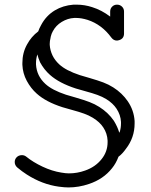

<svg xmlns="http://www.w3.org/2000/svg" viewBox="-20 -697 654 833"><path d="M458 -625V-647Q458 -659.7 466.6 -668.2Q475.1 -676.8 487.8 -676.8Q500.5 -676.8 509.3 -668.2Q518.1 -659.7 518.1 -647V-551.8Q518.1 -529.3 497.1 -522.9Q491.2 -521 486.8 -521Q472.7 -521 462.9 -534.2Q421.4 -590.8 359.9 -610.8Q332.5 -619.1 312 -619.1H301.8Q273.9 -617.7 248 -602.1Q222.2 -586.4 209 -561Q203.6 -551.8 200.2 -538.1Q200.2 -534.2 199.2 -532.2Q195.8 -518.6 195.8 -507.8V-502Q197.3 -478.5 208 -456.1Q218.3 -435.1 236.8 -418Q265.6 -391.1 326.2 -371.1Q332.5 -369.1 368.7 -358.6Q404.8 -348.1 428 -339.4Q451.2 -330.6 471.2 -317.9Q509.8 -293.5 534.2 -257.8Q561 -218.8 564 -171.9V-161.1Q564 -99.6 525.9 -50.8Q510.3 -28.8 494.1 -17.1Q483.4 11.7 465.8 33.2Q428.7 80.1 366.2 101.1Q321.8 116.2 276.9 116.2Q259.8 116.2 234.9 112.8Q163.1 103 96.2 60.1Q76.2 47.4 55.2 29.8Q43.9 20 43.9 5.9Q43.9 -4.9 50.8 -13.2Q60.1 -23.9 75.2 -23.9Q85.9 -23.9 94.2 -17.1Q123 6.3 164.3 25.9Q205.6 45.4 246.1 51.8Q265.6 55.2 278.8 55.2Q314.9 55.2 349.1 43Q394 27.3 420.9 -6.8Q446.8 -39.1 446.8 -80.1V-86.9Q445.3 -118.2 428.2 -144Q413.1 -167.5 382.8 -186Q366.2 -196.3 344.5 -204.1Q322.8 -211.9 292 -220.2Q261.2 -228.5 251 -231.9Q179.2 -254.9 139.2 -291Q113.8 -313.5 96.2 -346.2Q78.6 -378.9 77.1 -416V-423.8Q77.1 -467.8 97.2 -503.9Q115.2 -537.6 146 -561Q149.9 -573.2 158.2 -587.9Q179.7 -628.9 217.8 -651.9Q253.4 -673.3 298.8 -676.8H313Q346.7 -676.8 379.9 -666Q420.9 -653.3 458 -625ZM497.1 -122.1 499 -123Q504.9 -141.6 504.9 -161.1V-168Q503.4 -198.2 485.8 -225.1Q470.2 -249 440.9 -267.1Q424.3 -277.3 402.6 -285.2Q380.9 -293 350.1 -301.3Q319.3 -309.6 309.1 -313Q236.8 -336.4 196.8 -372.1Q170.9 -395 153.8 -426.8Q146 -444.8 142.1 -460.9Q136.2 -442.4 136.2 -422.9V-417Q137.7 -392.1 147.9 -371.1Q158.2 -350.1 176.8 -333Q205.6 -306.2 266.1 -286.1Q272.5 -284.2 308.6 -273.7Q344.7 -263.2 367.9 -254.4Q391.1 -245.6 411.1 -232.9Q449.7 -208.5 474.1 -172.9Q490.7 -145.5 497.1 -122.1Z"/></svg>

Font: Beon
Style: Regular
Weight: 400
Designer: BSozoo
Foundry: BSozoo
Version: Version 1.001;PS 001.001;hotconv 1.0.70;makeotf.lib2.5.58329